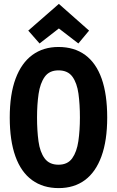

<svg xmlns="http://www.w3.org/2000/svg" viewBox="-20 -950 600 985"><path d="M281 15Q201 15 144.5 -26Q88 -67 59 -148Q30 -229 30 -347Q30 -466 60 -546.5Q90 -627 146 -668Q202 -709 280 -709Q361 -709 417 -668Q473 -627 501.5 -546.5Q530 -466 530 -347Q530 -229 500.5 -148Q471 -67 415.5 -26Q360 15 281 15ZM280 -105Q327 -105 350.5 -138Q374 -171 382 -226Q390 -281 390 -347Q390 -415 382.5 -469.5Q375 -524 351.5 -556.5Q328 -589 280 -589Q233 -589 209.5 -556Q186 -523 178 -468.5Q170 -414 170 -347Q170 -280 177.5 -225Q185 -170 209 -137.5Q233 -105 280 -105ZM183 -727 125 -793 282 -930 437 -793 382 -727 282 -804Z"/></svg>

Font: Ubuntu Sans Mono
Style: Bold
Weight: 700
Monospace: yes
Designer: Dalton Maag Ltd
Foundry: Dalton Maag Ltd
Version: Version 1.006